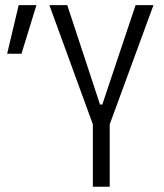

<svg xmlns="http://www.w3.org/2000/svg" viewBox="-20 -713 626 733"><path d="M334.5 0V-238.3L168.5 -693.4H236.8L361.8 -314H370.6L497.6 -693.4H565.9L398.9 -238.3V0ZM7.3 -507.8 51.3 -693.4H119.1L62 -507.8Z"/></svg>

Font: CaskaydiaMono NF Light
Style: Regular
Weight: 300
Designer: Aaron Bell
Foundry: Saja Typeworks
Version: Version 2111.001; ttfautohint (v1.8.4);Nerd Fonts 3.1.1